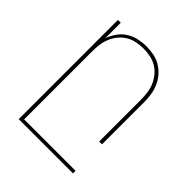

<svg xmlns="http://www.w3.org/2000/svg" viewBox="-203 -660 1006 1006"><g transform="rotate(45 300.0 -156.5)"><path d="M99 215V-520H120V-406Q130 -434 147.5 -458.5Q165 -483 190 -499Q215 -515 244.5 -521.5Q274 -528 303 -528Q331 -528 358.5 -522.5Q386 -517 410 -502.5Q434 -488 452.5 -466.5Q471 -445 482 -419Q493 -393 497 -365.5Q501 -338 501 -310V0H480V-310Q480 -335 476.5 -360.5Q473 -386 463 -409.5Q453 -433 436.5 -453Q420 -473 398 -486Q376 -499 350.5 -504Q325 -509 300 -509Q275 -509 249.5 -504Q224 -499 202 -486Q180 -473 163.5 -453Q147 -433 137 -409.5Q127 -386 123.5 -360.5Q120 -335 120 -310V196H501V215Z"/></g></svg>

Font: Iosevka Thin Extended
Style: Regular
Weight: 100
Width: 7
Monospace: yes
Designer: Belleve Invis
Foundry: Belleve Invis
Version: Version 32.5.0; ttfautohint (v1.8.4)